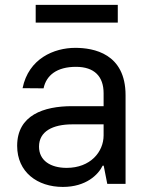

<svg xmlns="http://www.w3.org/2000/svg" viewBox="-20 -747 605 780"><path d="M235.4 12.4C329.5 12.4 379.3 -37.3 397 -73.9H401.3L415.8 0H490.1V-360.1C490.1 -529.8 360.1 -552.6 285.9 -552.6C199.6 -552.6 96.2 -509.2 71.7 -388.8L157 -388.1C168 -441.1 210.9 -475.5 288.7 -475.5C363.6 -475.5 400.9 -436.1 400.9 -368.3V-315.7H272.7C158 -315.7 49.7 -279.5 49.7 -154.5C49.7 -47.9 131.7 12.4 235.4 12.4ZM125 -655.2H458.5V-727.3H125ZM138.5 -151.3C138.5 -213.4 194.2 -241.5 272.7 -241.8H400.9V-197.1C400.9 -130 347.3 -65 250.7 -65C185.7 -65 138.5 -94.5 138.5 -151.3Z"/></svg>

Font: GiG Sans Text
Style: Regular
Weight: 400
Designer: Andreas Faust
Version: Version 1.100;FEAKit 1.0